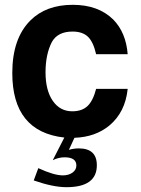

<svg xmlns="http://www.w3.org/2000/svg" viewBox="-20 -561 584 797"><path d="M289 11 266 61Q286 55 307 55Q382 55 382 125Q382 216 256 216Q200 216 120 188L139 137Q204 167 241 167Q265 167 281 155.5Q297 144 297 126Q297 92 248 92Q223 92 199 104L247 10Q31 -14 31 -258Q31 -401 106 -476Q171 -541 282 -541Q388 -541 450 -480Q503 -426 510 -336H379Q367 -388 344.5 -409Q322 -430 281 -430Q219 -430 195 -386Q169 -335 169 -261Q169 -186 199 -142.5Q229 -99 280 -99Q320 -99 343 -120.5Q366 -142 379 -192H510Q500 -95 434 -40Q376 8 289 11Z"/></svg>

Font: Almarai Bold
Style: Regular
Weight: 700
Designer: Boutros International 2019
Foundry: Created by Boutros International 2019
Version: Version 1.10